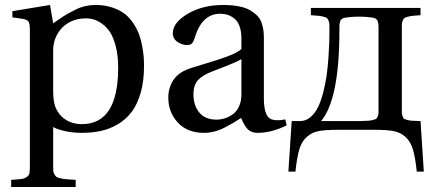

<svg xmlns="http://www.w3.org/2000/svg" viewBox="-20 -522 1743 772"><path d="M24.9 201.2Q54.2 199.2 66.7 197.5Q79.1 195.8 88.1 189.2Q97.2 182.6 98.6 173.3Q100.1 164.1 100.1 143.1V-401.9Q100.1 -428.2 94 -436Q87.9 -443.8 67.9 -446.8L29.8 -452.1V-477.1L181.2 -502L193.8 -428.2Q199.2 -431.6 218.5 -445.1Q237.8 -458.5 250.2 -465.6Q262.7 -472.7 282.5 -482.7Q302.2 -492.7 322.5 -497.3Q342.8 -502 363.8 -502Q401.4 -502 431.9 -491.7Q462.4 -481.4 482.2 -465.8Q502 -450.2 516.8 -427.2Q531.7 -404.3 539.6 -382.8Q547.4 -361.3 552 -335.4Q556.6 -309.6 557.9 -292Q559.1 -274.4 559.1 -255.9Q559.1 -195.8 545.7 -149.2Q532.2 -102.5 509.8 -72.5Q487.3 -42.5 454.6 -22.9Q421.9 -3.4 386.2 4.4Q350.6 12.2 308.1 12.2Q274.9 12.2 242.7 5.4Q210.4 -1.5 193.8 -11.2V143.1Q193.8 157.2 194.3 164.8Q194.8 172.4 199 179.4Q203.1 186.5 207.3 189.5Q211.4 192.4 223.6 195.1Q235.8 197.8 248 198.7Q260.3 199.7 284.2 201.2V230H24.9ZM193.8 -157.2Q193.8 -118.7 201.2 -96.2Q213.4 -61.5 241.9 -42.2Q270.5 -22.9 309.1 -22.9Q455.1 -22.9 455.1 -250Q455.1 -298.8 445.3 -336.2Q435.5 -373.5 421.4 -394.3Q407.2 -415 388.7 -427.7Q370.1 -440.4 355.2 -444.3Q340.3 -448.2 326.2 -448.2Q286.1 -448.2 255.1 -430.2Q224.1 -412.1 207 -377.9Q193.8 -350.6 193.8 -320.8Z M656.7 -129.9Q656.7 -169.9 678.5 -201.9Q700.2 -233.9 750 -249Q763.7 -253.4 797.6 -263.7Q831.5 -273.9 849.1 -279.5Q866.7 -285.2 890.9 -293.9Q915 -302.7 929.2 -310.3Q943.4 -317.9 950.7 -325.2V-367.2Q950.7 -396 943.1 -416.5Q935.5 -437 922.6 -447.3Q909.7 -457.5 895.8 -462.2Q881.8 -466.8 865.7 -466.8Q791.5 -466.8 762.7 -369.1Q758.3 -354.5 752 -347.7Q745.6 -340.8 731 -340.8Q712.9 -340.8 693.8 -353.5Q674.8 -366.2 674.8 -388.2Q674.8 -431.2 734.9 -466.6Q794.9 -502 877 -502Q913.6 -502 941.4 -496.3Q969.2 -490.7 986.6 -480.2Q1003.9 -469.7 1015.4 -457.8Q1026.9 -445.8 1032.2 -429.2Q1037.6 -412.6 1039.3 -399.4Q1041 -386.2 1041 -369.1V-127Q1041 -48.3 1075.7 -41Q1096.2 -35.6 1127 -42L1132.8 -18.1Q1072.3 12.2 1015.1 12.2Q990.2 12.2 975.8 -2.7Q961.4 -17.6 949.7 -47.9Q930.7 -35.6 919.7 -29.1Q908.7 -22.5 886.5 -10.7Q864.3 1 842.8 6.6Q821.3 12.2 800.8 12.2Q733.4 12.2 695.1 -29.1Q656.7 -70.3 656.7 -129.9ZM757.8 -144Q757.8 -97.7 781.5 -69.3Q805.2 -41 850.1 -41Q866.7 -41 882.8 -45.9Q898.9 -50.8 914.8 -61.5Q930.7 -72.3 940.7 -93.3Q950.7 -114.3 950.7 -143.1V-284.2Q932.1 -272 835.9 -235.8Q793.5 -219.7 775.6 -199.2Q757.8 -178.7 757.8 -144Z M1139.6 168 1152.8 -35.2H1187Q1209.5 -35.2 1228 -50.8Q1246.6 -66.4 1258.5 -90.8Q1270.5 -115.2 1279.5 -150.1Q1288.6 -185.1 1293.2 -217.8Q1297.9 -250.5 1300.5 -288.8Q1303.2 -327.1 1304 -352.3Q1304.7 -377.4 1304.7 -402.8Q1304.7 -417.5 1304.4 -424.6Q1304.2 -431.6 1301 -439.2Q1297.9 -446.8 1294.4 -449.5Q1291 -452.1 1281 -454.8Q1271 -457.5 1260.7 -458.5Q1250.5 -459.5 1230 -460.9V-490.2H1670.9V-460.9Q1650.4 -459.5 1640.1 -458.5Q1629.9 -457.5 1619.9 -454.8Q1609.9 -452.1 1606.2 -449.5Q1602.5 -446.8 1599.4 -439.5Q1596.2 -432.1 1595.9 -424.8Q1595.7 -417.5 1595.7 -402.8V-89.8Q1595.7 -74.2 1595.7 -68.1Q1595.7 -62 1598.9 -54.2Q1602.1 -46.4 1604.7 -44.4Q1607.4 -42.5 1618.2 -39.6Q1628.9 -36.6 1638.9 -36.4Q1648.9 -36.1 1670.9 -35.2L1684.1 168H1655.8Q1649.9 111.8 1640.6 79.8Q1631.3 47.9 1611.1 29.3Q1590.8 10.7 1564 5.4Q1537.1 0 1488.8 0H1335Q1286.6 0 1259.8 5.4Q1232.9 10.7 1212.6 29.3Q1192.4 47.9 1183.1 79.8Q1173.8 111.8 1168 168ZM1271 -35.2H1426.8Q1448.7 -36.1 1458.7 -36.4Q1468.8 -36.6 1479.5 -39.6Q1490.2 -42.5 1492.9 -44.4Q1495.6 -46.4 1498.8 -54.2Q1502 -62 1502 -68.1Q1502 -74.2 1502 -89.8V-399.9Q1502 -411.6 1502 -416.7Q1502 -421.9 1500.5 -429.4Q1499 -437 1498 -439.2Q1497.1 -441.4 1492.4 -445.3Q1487.8 -449.2 1483.9 -450Q1480 -450.7 1470.2 -452.1Q1460.4 -453.6 1451.9 -454.1Q1443.4 -454.6 1426.8 -455.1H1419.9Q1403.3 -454.6 1394.8 -454.1Q1386.2 -453.6 1376.5 -452.1Q1366.7 -450.7 1362.8 -450Q1358.9 -449.2 1354.2 -445.3Q1349.6 -441.4 1348.6 -439.2Q1347.7 -437 1346.2 -429.4Q1344.7 -421.9 1344.7 -416.7Q1344.7 -411.6 1344.7 -399.9Q1344.7 -122.6 1271 -35.2Z"/></svg>

Font: Heuristica
Style: Regular
Weight: 400
Version: Version 1.0.2